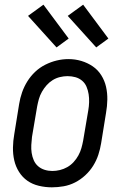

<svg xmlns="http://www.w3.org/2000/svg" viewBox="-20 -794 540 822"><path d="M202 8Q174 8 146.5 1.5Q119 -5 97.5 -20Q76 -35 61.5 -58Q47 -81 41 -107.5Q35 -134 35.5 -162.5Q36 -191 41 -219L62 -349Q66 -374 74.5 -398.5Q83 -423 97 -445.5Q111 -468 130.5 -486.5Q150 -505 174 -517Q198 -529 223 -535Q248 -541 273 -541Q302 -541 328.5 -533Q355 -525 377 -510Q399 -495 413.5 -472Q428 -449 434 -422.5Q440 -396 439.5 -367.5Q439 -339 434 -311L413 -181Q409 -156 401 -131.5Q393 -107 379 -84.5Q365 -62 345 -43.5Q325 -25 301.5 -13Q278 -1 252.5 3.5Q227 8 202 8ZM204 -62Q220 -62 236.5 -66Q253 -70 268 -78.5Q283 -87 295 -100Q307 -113 315.5 -128.5Q324 -144 328.5 -160Q333 -176 336 -192L358 -322Q361 -339 361.5 -356.5Q362 -374 359.5 -390.5Q357 -407 350.5 -422.5Q344 -438 331.5 -448.5Q319 -459 303 -463.5Q287 -468 269 -468Q253 -468 236.5 -464Q220 -460 205.5 -451Q191 -442 179.5 -429Q168 -416 159.5 -401Q151 -386 146.5 -370Q142 -354 139 -338L117 -208Q115 -191 114 -173.5Q113 -156 115.5 -139.5Q118 -123 124.5 -108Q131 -93 143 -82.5Q155 -72 171 -67Q187 -62 204 -62ZM392 -591 270 -726 336 -774 444 -629ZM222 -591 100 -726 166 -774 274 -629Z"/></svg>

Font: Iosevka Slab Oblique
Style: Regular
Weight: 400
Italic angle: -9°
Monospace: yes
Designer: Belleve Invis
Foundry: Belleve Invis
Version: Version 11.1.1; ttfautohint (v1.8.3)